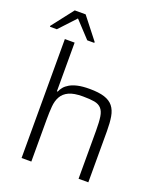

<svg xmlns="http://www.w3.org/2000/svg" viewBox="-180 -1024 945 1127"><g transform="rotate(20 293.0 -460.5)"><path d="M0 0ZM448 0V-301Q448 -355 443 -387Q438 -419 422.5 -436Q407 -453 379.5 -458Q352 -463 307 -463Q251 -463 220 -448.5Q189 -434 174 -407.5Q159 -381 156 -344.5Q153 -308 153 -264V0H92V-743H153V-439H158Q164 -454 175.5 -468Q187 -482 207 -493.5Q227 -505 256.5 -511.5Q286 -518 329 -518Q387 -518 422.5 -506.5Q458 -495 477 -471Q496 -447 502.5 -409.5Q509 -372 509 -320V0ZM-15 -781ZM-15 -781V-787L89 -921H157L262 -787V-781H218L123 -883L28 -781Z"/></g></svg>

Font: Azeri Sans Light
Style: Regular
Weight: 300
Designer: Hector Gatti & Omnibus-Type (original fonts) / Cristiano Sobral (main changes and remastering)
Version: Version 1.000; ttfautohint (v1.6)